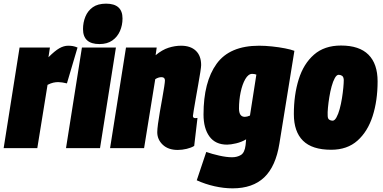

<svg xmlns="http://www.w3.org/2000/svg" viewBox="-36 -810 2096 1050"><path d="M237 -550 229 -497Q264 -532 288.5 -546Q313 -560 337 -560Q350 -560 362 -558Q374 -556 388 -550L330 -354Q318 -357 305 -359Q292 -361 283 -361Q269 -361 255.5 -358Q242 -355 224 -346L168 0H-16L71 -550Z M544 -790Q634 -790 634 -709Q634 -672 620 -640Q606 -608 578 -588.5Q550 -569 508 -569Q418 -569 418 -651Q418 -687 431 -719Q444 -751 471.5 -770.5Q499 -790 544 -790ZM325 0 412 -550H598L511 0Z M653 -550H821L815 -508Q851 -538 886 -549Q921 -560 954 -560Q1006 -560 1035 -532.5Q1064 -505 1064 -454Q1064 -445 1059.5 -415.5Q1055 -386 1048 -347.5Q1041 -309 1034.5 -271Q1028 -233 1023.5 -206.5Q1019 -180 1019 -176Q1019 -164 1032 -164Q1035 -164 1038 -164.5Q1041 -165 1044 -165L1026 -12Q1010 -2 985 4Q960 10 936 10Q884 10 854 -18.5Q824 -47 824 -87Q824 -102 828 -132.5Q832 -163 838.5 -200Q845 -237 851.5 -273Q858 -309 862 -335.5Q866 -362 866 -370Q866 -388 847 -388Q830 -388 813 -377L752 0H566Z M1040 176 1092 21Q1123 32 1163 41Q1203 50 1233 50Q1261 50 1281.5 37.5Q1302 25 1307 -16L1310 -48Q1285 -33 1255 -26Q1225 -19 1206 -19Q1142 -19 1109.5 -63.5Q1077 -108 1077 -184Q1077 -362 1148.5 -461Q1220 -560 1381 -560Q1414 -560 1452 -556Q1490 -552 1523 -545.5Q1556 -539 1574 -532L1492 -25Q1472 100 1409 160Q1346 220 1236 220Q1188 220 1137 208.5Q1086 197 1040 176ZM1366 -402Q1356 -406 1343 -406Q1322 -406 1305.5 -377.5Q1289 -349 1280 -305.5Q1271 -262 1271 -217Q1271 -171 1303 -171Q1315 -171 1331 -178Z M1775 9Q1671 9 1621 -40.5Q1571 -90 1571 -186Q1571 -291 1597.5 -376Q1624 -461 1681 -511Q1738 -561 1829 -561Q1929 -561 1979 -511Q2029 -461 2029 -365Q2029 -260 2002 -175.5Q1975 -91 1919 -41Q1863 9 1775 9ZM1783 -150Q1794 -150 1804 -168Q1814 -186 1821.5 -213.5Q1829 -241 1834 -272Q1839 -303 1841.5 -330Q1844 -357 1844 -373Q1843 -390 1834.5 -395.5Q1826 -401 1816 -401Q1805 -401 1795 -383Q1785 -365 1777.5 -337.5Q1770 -310 1765 -279Q1760 -248 1757.5 -221Q1755 -194 1756 -178Q1756 -161 1764.5 -155.5Q1773 -150 1783 -150Z"/></svg>

Font: Georama SemiCondensed Black
Style: Italic
Weight: 900
Width: 4
Italic angle: -9°
Designer: Jean-Baptiste Levee
Foundry: Production Type
Version: Version 1.000